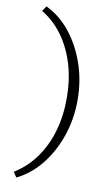

<svg xmlns="http://www.w3.org/2000/svg" viewBox="-101 -760 585 1032"><g transform="rotate(10 191.0 -244.0)"><path d="M66 223 47 195Q114 154 161.5 89Q209 24 234 -60.5Q259 -145 259 -243Q259 -342 234 -426.5Q209 -511 161.5 -577Q114 -643 47 -683L66 -711Q143 -674 199 -603Q255 -532 286.5 -439.5Q318 -347 318 -243Q318 -141 286.5 -48.5Q255 44 199 114.5Q143 185 66 223Z"/></g></svg>

Font: Ysabeau Office Light
Style: Regular
Weight: 300
Designer: Christian Thalmann (Catharsis Fonts)
Version: Version 2.001;gftools[0.9.30]; featfreeze: tnum,lnum,ss02